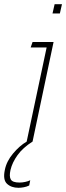

<svg xmlns="http://www.w3.org/2000/svg" viewBox="-28 -674 315 914"><path d="M222 -610 232 -654H267L257 -610ZM60 220Q26 220 5.5 201Q-15 182 -5 135Q3 94 34 57Q65 20 99 0L194 -448H118L127 -474H227L127 0Q81 29 55.5 64.5Q30 100 22 135Q15 166 23.5 180.5Q32 195 65 195Q78 195 92 192Q106 189 116 184L111 209Q99 215 85 217.5Q71 220 60 220Z"/></svg>

Font: Kanit Thin
Style: Italic
Weight: 250
Italic angle: -12°
Designer: Katatrad Team
Foundry: CadsonDemak
Version: Version 2.000; ttfautohint (v1.8.3)